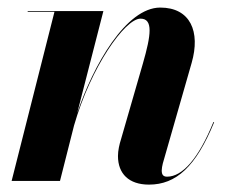

<svg xmlns="http://www.w3.org/2000/svg" viewBox="-20 -490 618 520"><path d="M127.5 -458 11.5 0H142.5L180.5 -150C226 -308.5 318.5 -439.5 360.5 -439.5C395 -439.5 389.5 -396 367 -318L307.5 -112C303.5 -99.5 299.5 -82.5 299.5 -67.5C299.5 -19.5 329 10 383.5 10C457 10 510.5 -38.5 560 -159L558 -159.5C517.5 -60 474 -11.5 432.5 -11.5C421.5 -11.5 418 -17.5 418 -28.5C418 -33.5 419.5 -41.5 421 -47.5L499 -319.5C523.5 -404.5 495.5 -469.5 414 -469.5C321.5 -469.5 233 -314 189 -183.5L260 -460H55V-458Z"/></svg>

Font: Bodoni* 96pt
Style: Bold Italic
Weight: 700
Italic angle: -13°
Version: Version 2.3